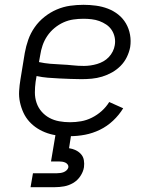

<svg xmlns="http://www.w3.org/2000/svg" viewBox="-20 -558 640 798"><path d="M271 8Q247 8 223 5.5Q199 3 177 -4.5Q155 -12 136 -24Q117 -36 102 -52.5Q87 -69 77.5 -89.5Q68 -110 63 -133Q58 -156 59.5 -180Q61 -204 65 -228L83 -338Q88 -366 97.5 -393Q107 -420 124 -444.5Q141 -469 165 -488Q189 -507 216 -518.5Q243 -530 271 -534Q299 -538 327 -538Q353 -538 379 -534.5Q405 -531 428.5 -522Q452 -513 471.5 -497.5Q491 -482 503.5 -460.5Q516 -439 520.5 -413.5Q525 -388 521 -362Q517 -341 507 -320.5Q497 -300 481 -284Q465 -268 445.5 -257Q426 -246 404.5 -239.5Q383 -233 361.5 -231Q340 -229 319 -229Q296 -229 272.5 -230Q249 -231 225.5 -232Q202 -233 178.5 -235Q155 -237 132 -242L128 -218Q125 -196 125 -173.5Q125 -151 132 -130.5Q139 -110 153 -94Q167 -78 185.5 -68Q204 -58 226 -54Q248 -50 271 -50Q294 -50 317 -54Q340 -58 362 -69Q384 -80 402.5 -96.5Q421 -113 434 -134L492 -108Q475 -80 450 -56.5Q425 -33 395 -18.5Q365 -4 333.5 2Q302 8 271 8ZM329 -284Q342 -284 356 -286Q370 -288 383.5 -292Q397 -296 409.5 -303Q422 -310 432 -320.5Q442 -331 448.5 -344Q455 -357 457 -370Q460 -387 456.5 -403.5Q453 -420 444 -433.5Q435 -447 421.5 -456Q408 -465 393 -470.5Q378 -476 361 -478Q344 -480 327 -480Q306 -480 285 -477Q264 -474 244 -465Q224 -456 206.5 -441.5Q189 -427 176.5 -408.5Q164 -390 157 -369.5Q150 -349 147 -328L142 -300Q165 -295 188 -293Q211 -291 235 -290Q259 -289 282 -286.5Q305 -284 329 -284ZM107 220 117 162H217Q224 162 231 161Q238 160 244.5 157.5Q251 155 256.5 150Q262 145 264 138Q264 138 264 138Q264 138 264 138Q265 131 261 125.5Q257 120 251 117.5Q245 115 238.5 114Q232 113 225 113H192L211 0H276L267 58Q281 60 294 66Q307 72 316.5 82.5Q326 93 328.5 107.5Q331 122 329 137Q326 156 314 174Q302 192 284 202.5Q266 213 246.5 216.5Q227 220 207 220Z"/></svg>

Font: Iosevka Curly Light Extended
Style: Italic
Weight: 300
Width: 7
Italic angle: -9°
Monospace: yes
Designer: Belleve Invis
Foundry: Belleve Invis
Version: Version 11.1.0; ttfautohint (v1.8.3)